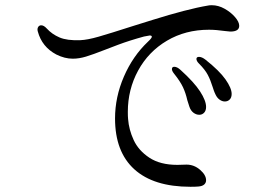

<svg xmlns="http://www.w3.org/2000/svg" viewBox="-20 -706 1040 736"><path d="M710 10Q569 10 495 -57Q421 -124 421 -252Q421 -334 455 -412.5Q489 -491 547 -546Q562 -560 562 -565Q562 -570 554 -570Q552 -570 532 -566Q477 -551 433 -534.5Q389 -518 382 -515Q336 -497 309.5 -489Q283 -481 259 -481Q228 -481 196 -497Q141 -526 125 -585Q122 -595 126 -602Q130 -609 138 -609Q148 -609 159 -597Q179 -575 208 -562.5Q237 -550 288 -552Q315 -553 358.5 -565.5Q402 -578 489 -606Q505 -611 567.5 -630.5Q630 -650 683.5 -664Q737 -678 779 -685Q783 -686 792 -686Q817 -686 841 -672.5Q865 -659 881 -640.5Q897 -622 897 -607Q897 -585 863 -585Q859 -585 843 -587Q808 -592 781 -592Q691 -592 620 -550Q549 -508 509.5 -435.5Q470 -363 470 -277Q470 -259 471 -250Q474 -209 492.5 -169Q511 -129 552.5 -101.5Q594 -74 660 -74L695 -75Q724 -75 747 -55Q770 -35 770 -15Q770 -5 762.5 1.5Q755 8 740 9Q730 10 710 10ZM868 -346Q868 -332 860.5 -324.5Q853 -317 842 -317Q832 -317 822.5 -323.5Q813 -330 807 -342Q802 -352 799.5 -359.5Q797 -367 795 -373Q787 -399 776.5 -419Q766 -439 743 -462Q733 -472 733 -480Q733 -488 743 -488Q754 -488 768 -477Q821 -435 844.5 -401.5Q868 -368 868 -346ZM770 -296Q770 -282 762.5 -274Q755 -266 744 -266Q732 -266 721.5 -274Q711 -282 706 -297L698 -322Q692 -349 681.5 -371.5Q671 -394 647 -424Q639 -434 639 -441Q639 -450 648 -450Q659 -450 672 -438Q724 -391 747 -355.5Q770 -320 770 -296Z"/></svg>

Font: Hina Mincho
Style: Regular
Weight: 400
Designer: satsuyako
Foundry: satsuyako
Version: Version 1.100